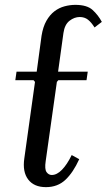

<svg xmlns="http://www.w3.org/2000/svg" viewBox="-20 -760 439 790"><path d="M290 -740Q338 -740 361 -719Q384 -698 399 -670L369 -647Q356 -668 342 -679Q328 -690 308 -690Q286 -690 266 -674.5Q246 -659 241 -624L219 -465H341L336 -430H220L214 -423L168 -97Q163 -64 171.5 -52Q180 -40 193 -40Q214 -40 235 -61.5Q256 -83 275 -122L306 -105Q281 -50 249 -20Q217 10 169 10Q120 10 96 -21.5Q72 -53 80 -108L124 -423L118 -430H43L48 -465H131L151 -613Q157 -650 171 -674.5Q185 -699 204 -713.5Q223 -728 245.5 -734Q268 -740 290 -740Z"/></svg>

Font: Brygada 1918 Medium
Style: Italic
Weight: 500
Italic angle: -8°
Designer: Mateusz Machalski | Borys Kosmynka | Przemek Hoffer
Foundry: NIEPODLEGLA 2018
Version: Version 3.006